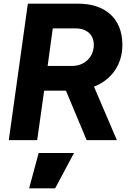

<svg xmlns="http://www.w3.org/2000/svg" viewBox="-20 -765 718 1048"><path d="M183 0 221 -270H340L453 0H618L493 -292C590 -330 648 -413 648 -520C648 -668 550 -745 407 -745H132L28 0ZM268 -610H394C454 -610 492 -575 492 -520C492 -454 442 -405 373 -405H240ZM281 263 384 70H191L139 263Z"/></svg>

Font: Plus Jakarta Sans ExtraBold
Style: Italic
Weight: 800
Italic angle: -8°
Designer: Gumpita Rahayu
Foundry: Tokotype
Version: Version 2.071;gftools[0.9.30]